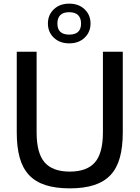

<svg xmlns="http://www.w3.org/2000/svg" viewBox="-20 -1024 766 1054"><path d="M363 10Q285 10 229.5 -8Q174 -26 139 -63.5Q104 -101 88 -159Q72 -217 72 -297V-740H181V-298Q181 -183 225 -132.5Q269 -82 363 -82Q457 -82 501 -132.5Q545 -183 545 -298V-740H654V-297Q654 -217 638 -159Q622 -101 587 -63.5Q552 -26 496.5 -8Q441 10 363 10ZM360 -786Q308 -786 275.5 -817Q243 -848 243 -895Q243 -942 275.5 -973Q308 -1004 360 -1004Q412 -1004 444.5 -973Q477 -942 477 -895Q477 -848 444.5 -817Q412 -786 360 -786ZM360 -834Q425 -834 425 -895Q425 -924 409 -940.5Q393 -957 360 -957Q326 -957 310.5 -940.5Q295 -924 295 -895Q295 -834 360 -834Z"/></svg>

Font: Encode Sans Narrow
Style: Medium
Weight: 500
Designer: Pablo Impallari, Andres Torresi
Foundry: Pablo Impallari, Andres Torresi
Version: Version 1.000; ttfautohint (v1.00) -l 8 -r 50 -G 200 -x 14 -